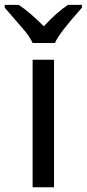

<svg xmlns="http://www.w3.org/2000/svg" viewBox="-51 -786 364 806"><path d="M175.8 0H85.9V-535.2H175.8ZM293 -753.9Q195.3 -644.5 179.7 -605.5H85.9Q74.2 -632.8 43 -668L-31.2 -753.9V-765.6H27.3Q70.3 -738.3 132.8 -675.8Q187.5 -734.4 234.4 -765.6H293Z"/></svg>

Font: Droid Sans Fallback
Style: Regular
Weight: 400
Designer: Steve Matteson
Foundry: Ascender Corporation
Version: 3.00 (Khmer version)